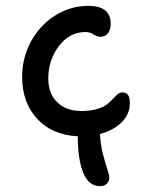

<svg xmlns="http://www.w3.org/2000/svg" viewBox="-20 -517 486 652"><path d="M319.8 115.2Q281.2 115.2 262.7 69.6Q244.1 23.9 244.1 -54.2Q156.7 -58.6 106 -113.8Q55.2 -168.9 55.2 -255.9Q55.2 -321.3 85.7 -377Q116.2 -432.6 168 -464.8Q219.7 -497.1 279.8 -497.1Q356 -497.1 356 -436Q356 -416.5 346.7 -404.3Q337.4 -392.1 320.8 -392.1Q310.5 -392.1 297.9 -400.1Q285.2 -408.2 270 -408.2Q216.3 -408.2 180.2 -360.8Q144 -313.5 144 -251Q144 -199.2 174.3 -169.7Q204.6 -140.1 256.8 -140.1Q287.1 -140.1 309.3 -146.7Q331.5 -153.3 343.3 -162.6Q355 -171.9 363 -180.9Q371.1 -189.9 378.7 -196.5Q386.2 -203.1 395 -203.1Q408.7 -203.1 414.8 -194.6Q420.9 -186 420.9 -166Q420.9 -129.4 393.1 -101.8Q365.2 -74.2 319.8 -62Q320.8 -28.8 328.6 2.4Q336.4 33.7 343.8 55.2Q351.1 76.7 351.1 86.9Q351.1 98.1 342.8 106.7Q334.5 115.2 319.8 115.2Z"/></svg>

Font: Shantell Sans Irregular Bouncy
Style: Regular
Weight: 400
Designer: Stephen Nixon, Anya Danilova, Shantell Martin
Foundry: Arrow Type
Version: Version 1.006;[9816181b4]